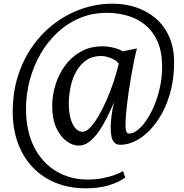

<svg xmlns="http://www.w3.org/2000/svg" viewBox="-20 -771 996 1041"><path d="M49 -165.5Q49 -270 77.5 -359.8Q106 -449.5 157.2 -521.5Q208.5 -593.5 276.8 -644.8Q345 -696 425 -723.5Q505 -751 590.5 -751Q657.5 -751 717.8 -731Q778 -711 824.2 -671.5Q870.5 -632 897.2 -572.2Q924 -512.5 924 -432.5Q924 -351.5 906.5 -282.2Q889 -213 859.5 -158.5Q830 -104 792.2 -65.2Q754.5 -26.5 713.5 -6.2Q672.5 14 633 14Q610.5 14 599.2 1.2Q588 -11.5 584 -33Q580 -54.5 580 -80.5Q580 -92 581.5 -113Q583 -134 587.2 -161Q591.5 -188 598.5 -218Q581 -175.5 560 -133.5Q539 -91.5 514.8 -57Q490.5 -22.5 463.5 -2Q436.5 18.5 407 18.5Q373 18.5 339.5 -6.5Q306 -31.5 284.2 -80.2Q262.5 -129 263 -200Q263.5 -255 280.8 -311.2Q298 -367.5 332.2 -414.8Q366.5 -462 417.8 -491Q469 -520 536.5 -520Q551.5 -520 571.5 -517Q591.5 -514 611.5 -508Q631.5 -502 646 -492.5L722.5 -508.5Q715 -481 707.2 -442.5Q699.5 -404 691.8 -360.5Q684 -317 677.8 -274.2Q671.5 -231.5 667.5 -195Q663.5 -157.5 661.8 -127.5Q660 -97.5 660.5 -82Q661 -68.5 665 -57.8Q669 -47 679.5 -47Q708 -47 739.5 -77.5Q771 -108 798 -159.5Q825 -211 842 -275.8Q859 -340.5 859 -409Q859 -489 834.8 -544.5Q810.5 -600 768.5 -634.8Q726.5 -669.5 672.5 -685.5Q618.5 -701.5 559.5 -701.5Q481 -701.5 413.5 -673.5Q346 -645.5 292 -595.2Q238 -545 200 -479Q162 -413 141.5 -337Q121 -261 121 -181Q121 -61.5 164.2 24.5Q207.5 110.5 283.2 156.5Q359 202.5 455.5 202.5Q498.5 202.5 536 195.2Q573.5 188 601.8 177.5Q630 167 647 157L659 191Q624.5 217.5 569.5 233.8Q514.5 250 446 250Q356.5 250 283.5 220.8Q210.5 191.5 158 136.8Q105.5 82 77.2 5.2Q49 -71.5 49 -165.5ZM353 -207.5Q353 -164.5 362.2 -130.2Q371.5 -96 388.5 -76.2Q405.5 -56.5 427.5 -56.5Q446.5 -56.5 468.8 -79.5Q491 -102.5 513.8 -141.2Q536.5 -180 557.8 -228.2Q579 -276.5 596 -327.8Q613 -379 624 -426Q614.5 -439 597.5 -448.2Q580.5 -457.5 561.8 -462.5Q543 -467.5 528.5 -467.5Q481.5 -467.5 448 -444.5Q414.5 -421.5 393.5 -384Q372.5 -346.5 362.8 -300.2Q353 -254 353 -207.5Z"/></svg>

Font: Merriweather 36pt
Style: Italic
Weight: 400
Italic angle: -7.8°
Version: Version 2.101